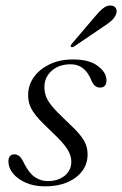

<svg xmlns="http://www.w3.org/2000/svg" viewBox="-20 -667 443 696"><path d="M153 -10.5Q190.5 -10.5 214.5 -30Q238.5 -49.5 238.5 -80.5Q239 -102.5 224 -126.5Q209 -150.5 163.5 -193Q131.5 -223 113.8 -244Q96 -265 88.8 -283.5Q81.5 -302 82 -324.5Q82.5 -359 103 -387.8Q123.5 -416.5 160 -434Q196.5 -451.5 245 -451.5Q303 -451.5 334.2 -428.2Q365.5 -405 366 -376.5Q366 -349.5 342.5 -349.5Q332 -349.5 323.8 -356.5Q315.5 -363.5 308.5 -382Q285 -434 236.5 -434Q194 -434 167.5 -410.5Q141 -387 141 -351.5Q141 -334.5 146.5 -318.5Q152 -302.5 168.5 -282.2Q185 -262 217.5 -231.5Q249.5 -202 267 -181.5Q284.5 -161 291.2 -143Q298 -125 297.5 -104.5Q296.5 -55 254 -23.2Q211.5 8.5 142.5 8.5Q103 8.5 73.2 -4.8Q43.5 -18 27 -38.5Q10.5 -59 10.5 -81Q10.5 -107.5 32 -107.5Q42.5 -107.5 51 -100Q59.5 -92.5 68 -73.5Q85.5 -39 106.8 -24.8Q128 -10.5 153 -10.5ZM321 -603Q338 -624 352.5 -636Q367 -648 382 -647Q395.5 -646 400.2 -636.8Q405 -627.5 401 -616.5Q396.5 -603 384 -592Q371.5 -581 353.5 -569.5L248 -498Q240 -494 237 -498Q234 -501 240.5 -508.5Z"/></svg>

Font: Fraunces 72pt Light
Style: Italic
Weight: 300
Italic angle: -16°
Version: Version 1.000;[b76b70a41]